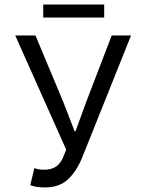

<svg xmlns="http://www.w3.org/2000/svg" viewBox="-20 -812 640 844"><path d="M178 12Q156 12 141.5 9.5Q127 7 113 2L131 -73Q139 -70 148.5 -68Q158 -66 173 -66Q205 -66 224.5 -78.5Q244 -91 257 -119L271 -154L47 -656H136L258 -364L308 -235H312L359 -364L471 -656H556L341 -119Q316 -58 278 -23Q240 12 178 12ZM170 -735V-792H438V-735Z"/></svg>

Font: SauceCodePro NFM
Style: Regular
Weight: 400
Monospace: yes
Designer: Paul D. Hunt, Teo Tuominen
Foundry: Adobe
Version: Version 2.042;hotconv 1.1.0;makeotfexe 2.6.0;Nerd Fonts 3.3.